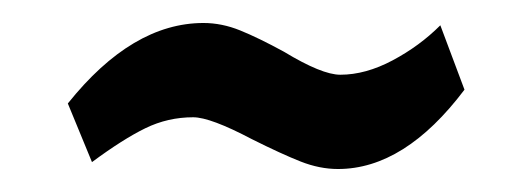

<svg xmlns="http://www.w3.org/2000/svg" viewBox="-20 -681 463 167"><path d="M199 -560Q163 -579 148 -579Q126 -579 106.5 -569.5Q87 -560 60 -540L39 -591Q95 -661 157 -661Q173 -661 189 -654.5Q205 -648 227 -636Q260 -616 276 -616Q298 -616 321.5 -628.5Q345 -641 363 -659L384 -603Q332 -534 274 -534Q258 -534 241.5 -540.5Q225 -547 199 -560Z"/></svg>

Font: Exo
Style: Bold
Weight: 700
Designer: Natanael Gama
Foundry: Natanael Gama
Version: Version 1.500; ttfautohint (v1.6)